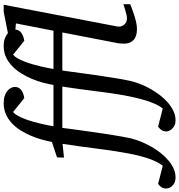

<svg xmlns="http://www.w3.org/2000/svg" viewBox="-114 -794 1006 1079"><g transform="rotate(-90 389.5 -254.0)"><path d="M763.2 -670.9Q761.7 -648.9 744.1 -637Q726.6 -625 700.2 -621.1L622.1 -684.1Q611.3 -675.3 601.8 -658.7Q592.3 -642.1 584 -621.1Q575.7 -600.1 568.8 -576.4Q562 -552.7 556.6 -530.5Q551.3 -508.3 547.6 -489Q543.9 -469.7 542 -457H756.8L797.9 -668ZM905.8 -25.9Q899.9 -23.4 884.3 -17.3Q868.7 -11.2 848.6 -4.6Q828.6 2 806.9 7.1Q785.2 12.2 767.1 12.2Q744.6 12.2 728.8 6.8Q712.9 1.5 703.1 -8.3Q693.4 -18.1 688.7 -31.5Q684.1 -44.9 684.1 -61Q684.1 -76.2 687 -96.2L747.1 -407.2H533.2Q531.7 -396 527.8 -368.2Q523.9 -340.3 519 -303.7Q514.2 -267.1 508.1 -225.3Q502 -183.6 496.1 -144.8Q490.2 -106 484.4 -73.2Q478.5 -40.5 474.1 -22Q467.3 5.9 455.3 35.4Q443.4 64.9 427.2 92.8Q411.1 120.6 391.4 145.5Q371.6 170.4 349.4 189Q327.1 207.5 303 218.3Q278.8 229 253.9 229Q235.4 229 223.1 222.7Q210.9 216.3 203.9 207.8Q196.8 199.2 193.8 191.2Q190.9 183.1 190.9 179.2Q190.9 160.2 198.7 149.7Q206.5 139.2 217.8 130.9L319.8 157.2Q333 141.1 343.8 117.7Q354.5 94.2 363.5 65.9Q372.6 37.6 380.1 5.1Q387.7 -27.3 394 -62Q406.7 -132.8 417.2 -220.2Q427.7 -307.6 442.9 -407.2H210.9Q209.5 -396 205.8 -368.2Q202.1 -340.3 197 -303.7Q191.9 -267.1 186 -225.3Q180.2 -183.6 174.1 -144.8Q168 -106 162.1 -73.2Q156.2 -40.5 151.9 -22Q145 5.9 133.1 35.4Q121.1 64.9 105.2 92.8Q89.4 120.6 69.6 145.5Q49.8 170.4 27.8 189Q5.9 207.5 -18.1 218.3Q-42 229 -66.9 229Q-85.9 229 -98.4 222.7Q-110.8 216.3 -117.7 207.8Q-124.5 199.2 -127.2 191.2Q-129.9 183.1 -129.9 179.2Q-129.9 160.2 -122.6 149.7Q-115.2 139.2 -104 130.9L-2 157.2Q11.2 141.1 22.2 117.7Q33.2 94.2 42.2 65.9Q51.3 37.6 58.6 5.1Q65.9 -27.3 71.8 -62Q84.5 -132.8 95.2 -220Q106 -307.1 121.1 -405.8L43.9 -397.9L44.9 -437L131.8 -465.8Q136.7 -492.2 145.3 -522.7Q153.8 -553.2 166.5 -583.3Q179.2 -613.3 196.5 -641.1Q213.9 -668.9 236.3 -690.2Q258.8 -711.4 286.9 -724.1Q314.9 -736.8 349.1 -736.8Q374.5 -736.8 392.1 -730.5Q409.7 -724.1 420.4 -714.6Q431.2 -705.1 436 -694.3Q440.9 -683.6 440.9 -674.8Q440.9 -650.9 423.3 -637.9Q405.8 -625 377.9 -621.1L299.8 -684.1Q289.1 -675.3 279.8 -658.7Q270.5 -642.1 262.2 -621.1Q253.9 -600.1 247.1 -576.4Q240.2 -552.7 234.9 -530.5Q229.5 -508.3 225.8 -489Q222.2 -469.7 220.2 -457H452.1Q456.5 -484.9 465.1 -516.4Q473.6 -547.9 486.6 -578.9Q499.5 -609.9 517.3 -638.4Q535.2 -667 557.9 -689Q580.6 -710.9 608.6 -723.9Q636.7 -736.8 670.9 -736.8Q697.3 -736.8 714.8 -729.7Q732.4 -722.7 743.2 -712.9L862.8 -736.8H902.8L780.8 -99.1Q778.3 -87.9 781.2 -78.1Q784.2 -68.4 790.3 -60.5Q796.4 -52.7 805.7 -48.3Q814.9 -43.9 826.2 -43.9Q833.5 -43.9 845.5 -46.6Q857.4 -49.3 869.6 -52.7Q881.8 -56.2 891.8 -59.6Q901.9 -63 905.8 -64Z"/></g></svg>

Font: Charis SIL Am
Style: Italic
Weight: 400
Italic angle: -11°
Foundry: SIL International
Version: Version 5.000